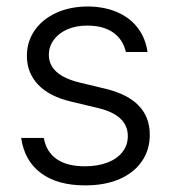

<svg xmlns="http://www.w3.org/2000/svg" viewBox="-20 -558 525 589"><path d="M247.1 -479.5Q212.9 -479.5 186.3 -467.8Q159.7 -456.1 144.8 -435.5Q129.9 -415 129.9 -389.6Q129.9 -327.6 224.6 -304.7L305.7 -285.2Q439.5 -252 439.5 -144.5Q439.5 -99.1 415.8 -64Q392.1 -28.8 347.4 -9Q302.7 10.7 241.2 10.7Q156.2 10.7 105.7 -26.9Q55.2 -64.5 44.9 -134.8H114.3Q122.1 -91.8 154.1 -69.8Q186 -47.9 240.2 -47.9Q279.8 -47.9 309.6 -59.3Q339.4 -70.8 355.7 -91.8Q372.1 -112.8 372.1 -140.6Q372.1 -205.1 280.3 -226.6L199.2 -246.1Q132.8 -261.2 97.7 -297.6Q62.5 -334 62.5 -386.7Q62.5 -430.2 86.2 -464.6Q109.9 -499 152.6 -518.6Q195.3 -538.1 250 -538.1Q301.3 -537.6 340.6 -520.3Q379.9 -502.9 403.3 -471.4Q426.8 -439.9 432.6 -398.4H366.2Q357.4 -437 327.1 -458.3Q296.9 -479.5 247.1 -479.5Z"/></svg>

Font: Pretendard JP Light
Style: Regular
Weight: 300
Designer: Base glyphs from Inter by Rasmus Andersson; Hangeul glyphs from Noto Sans CJK(Source Han Sans) by Jang Soo-young and Kan
Foundry: Kil Hyung-jin
Version: Version 1.309